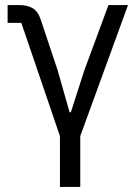

<svg xmlns="http://www.w3.org/2000/svg" viewBox="-20 -536 542 756"><path d="M216 0 64 -446H10V-516H55Q88 -516 109 -503.5Q130 -491 141 -457L207 -259L254 -94H259L312 -259L407 -516H484L296 0V200H216Z"/></svg>

Font: Aneliza
Style: Regular
Weight: 400
Designer: Mike Abbink, Paul van der Laan, Pieter van Rosmalen
Foundry: Bold Monday
Version: Version 3.001;September 8, 2019;FontCreator 11.5.0.2425 64-b